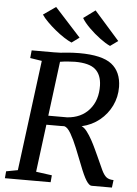

<svg xmlns="http://www.w3.org/2000/svg" viewBox="-64 -1051 786 1100"><g transform="rotate(5 329.0 -501.5)"><path d="M6.5 0 10 -40 76.5 -52.5 158.5 -688 91 -698.5 95.5 -743H225Q261.5 -743 294 -747Q326.5 -751 369 -751Q500 -751 555.5 -707.8Q611 -664.5 612.5 -578Q613 -520 588.8 -469.8Q564.5 -419.5 520.8 -384Q477 -348.5 418.5 -335Q434.5 -328.5 450 -308Q465.5 -287.5 479.8 -261.5Q494 -235.5 505.5 -210.5Q517 -185.5 524 -170.5Q545.5 -121.5 558.8 -94Q572 -66.5 586.5 -55.2Q601 -44 627.5 -43.5L622 0H505Q491 0 474 -26.5Q457 -53 433.5 -114.5Q415.5 -160.5 396.2 -208Q377 -255.5 357.5 -289Q338 -322.5 319.5 -326.5Q317 -326 299 -326Q281 -326 257.8 -326Q234.5 -326 216.5 -326L181.5 -52.5L273 -40L269.5 0ZM348.5 -699.5Q337 -699.5 310 -697.5Q283 -695.5 263 -692L223 -378.5Q241 -378.5 264.2 -378.5Q287.5 -378.5 306.8 -378.5Q326 -378.5 331 -378.5Q412 -384 458.5 -437.8Q505 -491.5 503 -577Q501 -638.5 465.8 -669Q430.5 -699.5 348.5 -699.5ZM585 -839.5 540.5 -807.5Q515.5 -818.5 481.8 -843.5Q448 -868.5 417.8 -898.5Q387.5 -928.5 373 -953.5L440.5 -1003ZM362.5 -839.5 319 -807.5Q300 -815.5 274.5 -832Q249 -848.5 223.2 -869.8Q197.5 -891 175.8 -912.8Q154 -934.5 142 -953L213.5 -1003Z"/></g></svg>

Font: Merriweather
Style: Italic
Weight: 400
Italic angle: -7.8°
Designer: Eben Sorkin
Foundry: Eben Sorkin
Version: Version 2.100